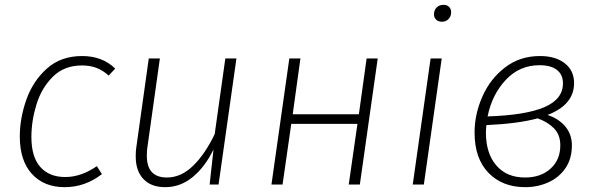

<svg xmlns="http://www.w3.org/2000/svg" viewBox="-20 -764 2444 795"><path d="M457 -480 430 -451Q407 -472 380.5 -482.5Q354 -493 319 -493Q246 -493 199 -446.5Q152 -400 131 -331.5Q110 -263 110 -197Q110 -114 147 -72.5Q184 -31 250 -31Q316 -31 381 -76L402 -43Q332 11 248 11Q162 11 112 -44Q62 -99 62 -199Q62 -274 89 -351Q116 -428 174 -480Q232 -532 320 -532Q404 -532 457 -480Z M542 -116Q542 -139 544 -151L596 -522H642L590 -152Q588 -140 588 -119Q588 -29 671 -29Q730 -29 780 -78Q830 -127 869 -209L913 -522H959L885 0H848L864 -145Q829 -73 778 -31Q727 11 664 11Q606 11 574 -22.5Q542 -56 542 -116Z M1424 0 1460 -251H1186L1150 0H1104L1178 -522H1224L1192 -291H1466L1498 -522H1544L1470 0Z M1809 -522 1735 0H1689L1763 -522ZM1777 -705Q1777 -722 1788 -733Q1799 -744 1816 -744Q1831 -744 1839.5 -735.5Q1848 -727 1848 -713Q1848 -696 1837 -685Q1826 -674 1810 -674Q1795 -674 1786 -682.5Q1777 -691 1777 -705Z M2357 -420Q2357 -330 2247 -288Q2293 -273 2320.5 -240.5Q2348 -208 2348 -162Q2348 -107 2321.5 -68Q2295 -29 2250.5 -9Q2206 11 2155 11Q2060 11 2002.5 -48.5Q1945 -108 1945 -215Q1945 -291 1977.5 -364.5Q2010 -438 2071.5 -485Q2133 -532 2216 -532Q2280 -532 2318.5 -502Q2357 -472 2357 -420ZM1999 -282Q2156 -287 2233.5 -320Q2311 -353 2311 -419Q2311 -455 2286 -474.5Q2261 -494 2214 -494Q2131 -494 2074 -433Q2017 -372 1999 -282ZM1994 -246Q1992 -226 1992 -215Q1992 -129 2035 -79Q2078 -29 2154 -29Q2219 -29 2259.5 -65.5Q2300 -102 2300 -162Q2300 -206 2274 -232.5Q2248 -259 2206 -274Q2127 -252 1994 -246Z"/></svg>

Font: Fira Sans ExtraLight
Style: Italic
Weight: 275
Italic angle: -8°
Designer: Carrois Corporate & Edenspiekermann AG
Foundry: Carrois Corporate GbR & Edenspiekermann AG
Version: Version 4.203